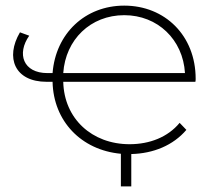

<svg xmlns="http://www.w3.org/2000/svg" viewBox="-20 -544 767 683"><path d="M205 -284C213 -403 302 -490 422 -490C541 -490 631 -403 638 -284ZM410 119H447V4C526 2 596 -27 643 -82L619 -107C577 -56 512 -31 441 -31C307 -31 208 -122 205 -253H675C676 -257 676 -260 676 -264C676 -417 567 -524 422 -524C283 -524 178 -425 167 -284H149C62 -284 39 -353 84 -417L51 -429C-2 -339 32 -253 146 -253H167C170 -113 269 -10 410 3Z"/></svg>

Font: Montserrat-Alt1 ExtLt
Style: Regular
Weight: 200
Designer: Differentunic
Foundry: Differentunic
Version: Version 7.222